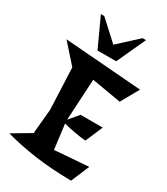

<svg xmlns="http://www.w3.org/2000/svg" viewBox="-248 -1115 1071 1230"><g transform="rotate(30 287.5 -500.0)"><path d="M-5 -55 130 -135V-145L146 -315L133 -623L11 -760L580 -716L506 -584L289 -621L272 -316L331 -386H495L440 -258Q426 -259 405 -262Q384 -265 361 -269Q338 -273 314.5 -278Q291 -283 273 -288L296 -106L546 -125L489 10Q338 8 218.5 -9Q99 -26 -5 -55ZM430 -1010H455L357 -797H219L121 -1010H146L288 -880Z"/></g></svg>

Font: Trickster
Style: Regular
Weight: 400
Designer: Jean-Baptiste Morizot
Foundry: Jean-Baptiste Morizot
Version: Version 2.000;PS 2.0;hotconv 1.0.88;makeotf.lib2.5.647800